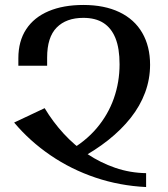

<svg xmlns="http://www.w3.org/2000/svg" viewBox="-20 -744 678 774"><path d="M254 -134Q324 -173 370 -227.5Q416 -282 439 -347.5Q462 -413 462 -485Q462 -549 445.5 -590Q429 -631 397 -651.5Q365 -672 316 -672Q247 -672 208.5 -633Q170 -594 170 -512V-479H54V-509Q54 -578 85.5 -626Q117 -674 176 -699Q235 -724 316 -724Q401 -724 461.5 -695Q522 -666 553.5 -611.5Q585 -557 585 -483Q585 -425 565 -371Q545 -317 507 -269Q469 -221 416 -179Q363 -137 297 -102ZM569 10Q463 5 365 -28Q267 -61 183.5 -118Q100 -175 37 -250L160 -308Q193 -253 236.5 -205.5Q280 -158 332.5 -123Q385 -88 444.5 -67.5Q504 -47 569 -46Z"/></svg>

Font: Noto Serif Armenian Medium
Style: Regular
Weight: 500
Version: Version 2.007